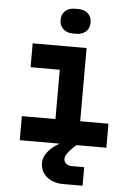

<svg xmlns="http://www.w3.org/2000/svg" viewBox="-64 -811 727 1082"><g transform="rotate(5 300.0 -270.0)"><path d="M315 -625Q281 -625 260.5 -644.5Q240 -664 240 -695Q240 -727 260.5 -746Q281 -765 315 -765H335Q369 -765 389.5 -746Q410 -727 410 -695Q410 -663 389.5 -644Q369 -625 334 -625ZM371 18Q352 36 341 53Q330 70 330 83Q330 99 342.5 109.5Q355 120 376 120H445V225H337Q277 225 241.5 194.5Q206 164 206 115Q206 84 230 53.5Q254 23 295 0H70V-136H260V-415H95V-550H400V-136H560V0H391Z"/></g></svg>

Font: JetBrains Mono Extra Bold
Style: Regular
Weight: 800
Monospace: yes
Designer: Philipp Nurullin, Konstantin Bulenkov
Foundry: JetBrains
Version: 2.002